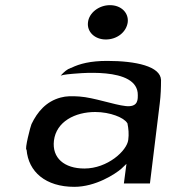

<svg xmlns="http://www.w3.org/2000/svg" viewBox="-20 -721 658 744"><path d="M256 -458H255C240 -453 229 -443 215 -428C221 -430 231 -432 241 -433C273 -436 516 -466 514 -352C514 -345 514 -338 512 -331C507 -310 485 -308 467 -310C421 -315 344 -343 288 -347C258 -349 237 -349 215 -343C159 -328 125 -288 102 -240C99 -235 74 -139 83 -141C90 -55 157 3 268 3C351 3 427 -47 450 -67L470 -86L460 -10H561L599 -320C603 -352 604 -382 604 -411C602 -464 507 -485 395 -485C331 -485 288 -474 256 -458ZM307 -68C229 -68 181 -109 189 -176C198 -250 271 -287 349 -287C407 -287 461 -265 473 -244L474 -243V-242C478 -223 480 -201 477 -179C472 -137 397 -68 307 -68ZM321 -635C316 -598 347 -568 390 -568C434 -568 470 -597 475 -635C479 -671 450 -701 406 -701C363 -701 325 -671 321 -635Z"/></svg>

Font: Bluebird
Style: LiExtObl
Weight: 300
Designer: Jasper
Foundry: Cannot Into Space Fonts
Version: Version 0.98